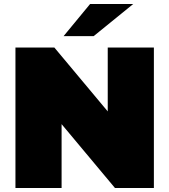

<svg xmlns="http://www.w3.org/2000/svg" viewBox="-20 -937 844 957"><path d="M57 0V-700H251L607 -274H517V-700H747V0H553L197 -426H287V0ZM297 -757 429 -917H644L447 -757Z"/></svg>

Font: MOST Montserrat Black
Style: Regular
Weight: 900
Designer: Julieta Ulanovsky
Foundry: Julieta Ulanovsky
Version: Version 8.000;March 11, 2024;FontCreator 15.0.0.2926 64-bit